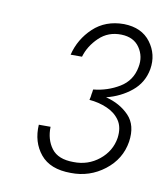

<svg xmlns="http://www.w3.org/2000/svg" viewBox="-58 -756 460 531"><g transform="rotate(10 172.0 -490.5)"><path d="M175 -275Q117 -275 89.5 -308.5Q62 -342 65 -391H98Q97 -355 115.5 -330.5Q134 -306 177 -306Q218 -305 249 -330Q280 -355 286 -393Q290 -423 277 -442Q264 -461 240.5 -471Q217 -481 191 -483L193 -492L194 -500L195 -505L196 -513Q236 -517 269 -537Q302 -557 309 -596Q315 -626 298.5 -650.5Q282 -675 247 -676Q210 -677 184.5 -652.5Q159 -628 150 -597H118Q129 -642 163 -674Q197 -706 249 -706Q299 -705 324 -671.5Q349 -638 342 -596Q335 -557 305 -532.5Q275 -508 235 -498Q275 -488 300.5 -461.5Q326 -435 319 -388Q311 -338 269.5 -306Q228 -274 175 -275Z"/></g></svg>

Font: Jost* Light
Style: Italic
Weight: 300
Italic angle: -10°
Version: Version 3.7